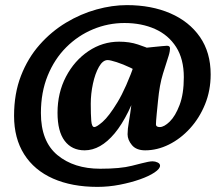

<svg xmlns="http://www.w3.org/2000/svg" viewBox="-20 -716 856 751"><path d="M311 -128Q261 -128 233 -165Q205 -202 205 -275Q205 -353 238 -416Q271 -479 326 -516Q381 -553 446 -553Q487 -553 519.5 -542Q552 -531 570 -523L543 -419Q520 -437 490.5 -451Q461 -465 436 -473Q411 -481 401 -481Q382 -481 367 -454.5Q352 -428 343.5 -388.5Q335 -349 335 -310Q335 -268 337 -243.5Q339 -219 349 -219Q358 -219 382 -240Q406 -261 439.5 -316Q473 -371 509 -473H531L530 -399Q484 -261 428.5 -194.5Q373 -128 311 -128ZM35 -263Q35 -350 62 -419.5Q89 -489 135 -541Q181 -593 238.5 -627.5Q296 -662 357.5 -679Q419 -696 476 -696Q572 -696 646 -664Q720 -632 762 -571.5Q804 -511 804 -425Q804 -362 782 -308Q760 -254 723 -213.5Q686 -173 640.5 -150.5Q595 -128 548 -128Q513 -128 496 -148.5Q479 -169 479 -191Q479 -211 484 -239Q489 -267 495 -314L503 -376L491 -398L511 -525Q521 -526 539.5 -528Q558 -530 578 -532Q598 -534 613.5 -535.5Q629 -537 633 -537Q645 -537 645 -527Q645 -523 644 -516Q643 -509 640 -499Q631 -471 617.5 -428Q604 -385 598 -321L593 -271Q590 -240 590 -229.5Q590 -219 605 -219Q622 -219 644 -240.5Q666 -262 682.5 -305.5Q699 -349 699 -414Q699 -485 669 -532Q639 -579 586.5 -602.5Q534 -626 467 -626Q403 -626 344 -601.5Q285 -577 239 -531Q193 -485 166.5 -420Q140 -355 140 -274Q140 -163 204.5 -109.5Q269 -56 372 -56Q451 -56 495.5 -67.5Q540 -79 559 -83Q564 -84 568.5 -84.5Q573 -85 577 -85Q587 -85 596.5 -80.5Q606 -76 606 -68Q606 -56 584.5 -41.5Q563 -27 527.5 -14.5Q492 -2 448.5 6.5Q405 15 361 15Q261 15 187.5 -17.5Q114 -50 74.5 -112.5Q35 -175 35 -263Z"/></svg>

Font: Alkatra
Style: Bold
Weight: 700
Designer: Suman Bhandary
Version: Version 1.100;gftools[0.9.22]